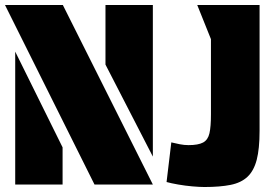

<svg xmlns="http://www.w3.org/2000/svg" viewBox="-20 -740 1101 770"><path d="M593 0H359L0 -720H232ZM593 -112 403 -481V-720H593ZM41 -533 231 -149V0H41ZM826 -583 771 -720H1021V-215Q1021 -143 1009.5 -99Q998 -55 972.5 -31Q947 -7 904.5 1.5Q862 10 800 10Q781 10 752 7.5Q723 5 694.5 0Q666 -5 648 -10L667 -169Q683 -165 701 -161.5Q719 -158 736 -158Q775 -158 794.5 -168.5Q814 -179 820 -205.5Q826 -232 826 -281Z"/></svg>

Font: Protest Guerrilla
Style: Regular
Weight: 400
Designer: Octavio Pardo
Foundry: Ashler Design
Version: Version 2.005; ttfautohint (v1.8.4.7-5d5b)